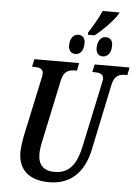

<svg xmlns="http://www.w3.org/2000/svg" viewBox="-66 -1086 823 1146"><g transform="rotate(5 345.5 -513.0)"><path d="M427 -887H466C514 -923 577 -989 599 -1027L603 -1036H502C481 -989 453 -941 426 -900ZM362 -766C385 -766 411 -784 411 -835C411 -867 394 -882 370 -882C340 -882 320 -855 320 -814C320 -782 337 -766 362 -766ZM526 -766C549 -766 576 -784 576 -835C576 -867 559 -882 534 -882C505 -882 485 -855 485 -814C485 -782 501 -766 526 -766ZM272 10C404 10 482 -72 510 -209L592 -600C604 -660 637 -668 671 -668H682L691 -714H482L472 -668H482C515 -668 539 -663 539 -632C539 -626 537 -613 534 -602L455 -230C434 -127 397 -54 299 -54C235 -54 200 -87 200 -153C200 -180 206 -213 214 -248L289 -601C301 -660 334 -668 369 -668H380L389 -714H121L111 -668H121C154 -668 178 -663 178 -632C178 -626 176 -617 172 -597L98 -252C93 -228 86 -180 86 -154C86 -50 151 10 272 10Z"/></g></svg>

Font: Noto Serif Condensed Semi
Style: Italic
Weight: 600
Width: 3
Italic angle: -12°
Designer: Monotype Design Team
Foundry: Monotype Imaging Inc.
Version: Version 1.901